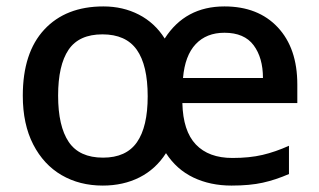

<svg xmlns="http://www.w3.org/2000/svg" viewBox="-20 -568 995 598"><path d="M679 -548Q784 -548 845 -483Q906 -418 906 -305V-247H548Q550 -160 590 -118Q630 -76 704 -76Q757 -76 797.5 -85.5Q838 -95 880 -114V-26Q839 -8 798.5 1Q758 10 701 10Q635 10 582.5 -15Q530 -40 497 -91Q465 -41 414.5 -15.5Q364 10 300 10Q228 10 172 -22.5Q116 -55 83.5 -118Q51 -181 51 -270Q51 -404 118 -476Q185 -548 302 -548Q363 -548 412.5 -522.5Q462 -497 493 -448Q557 -548 679 -548ZM679 -466Q623 -466 589.5 -430.5Q556 -395 550 -325H799Q799 -388 770 -427Q741 -466 679 -466ZM299 -461Q226 -461 193.5 -413Q161 -365 161 -270Q161 -175 194 -126Q227 -77 301 -77Q373 -77 406.5 -125Q440 -173 440 -268Q440 -365 406 -413Q372 -461 299 -461Z"/></svg>

Font: Noto Sans Sinhala Medium
Style: Regular
Weight: 500
Designer: Jelle Bosma - Monotype Design Team
Foundry: Monotype Imaging Inc.
Version: Version 2.006; ttfautohint (v1.8.4.7-5d5b)